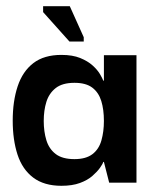

<svg xmlns="http://www.w3.org/2000/svg" viewBox="-20 -589 493 619"><path d="M178 10Q122 10 87 -16.5Q52 -43 36.5 -90.5Q21 -138 21 -200Q21 -263 37 -311Q53 -359 87.5 -385.5Q122 -412 178 -412Q214 -412 238.5 -402Q263 -392 278.5 -378Q294 -364 302 -350.5Q310 -337 313 -329H315V-411H420V0H332L315 -67H313Q311 -60 302 -47.5Q293 -35 277.5 -21.5Q262 -8 237.5 1Q213 10 178 10ZM220 -76Q257 -76 278 -92Q299 -108 307 -136.5Q315 -165 315 -199Q315 -236 306.5 -263.5Q298 -291 277.5 -306.5Q257 -322 220 -322Q181 -322 159.5 -305Q138 -288 129.5 -260.5Q121 -233 121 -199Q121 -165 129.5 -137Q138 -109 159.5 -92.5Q181 -76 220 -76ZM204 -455 119 -550V-569H205L250 -469V-455Z"/></svg>

Font: Darker Grotesque Light
Style: Bold
Weight: 700
Version: Version 1.000;gftools[0.9.28]